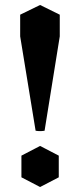

<svg xmlns="http://www.w3.org/2000/svg" viewBox="-20 -736 322 771"><path d="M141 -716 220 -677V-590L159 -211Q141 -208 123 -211L61 -590V-677ZM141 -150 216 -111V-24L141 15L66 -24V-111Z"/></svg>

Font: Poltawski Nowy
Style: Bold
Weight: 700
Designer: Adam Pótawski, Mateusz Machalski, Borys Kosmynka, Ania Wieluska
Foundry: Capitalics.wtf
Version: Version 1.001;gftools[0.9.25]